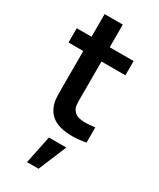

<svg xmlns="http://www.w3.org/2000/svg" viewBox="-238 -761 909 1101"><g transform="rotate(30 216.5 -211.0)"><path d="M128.7 -66.3Q114.1 -93.8 110.5 -122.2Q107 -150.6 107.8 -197.2V-220.7V-690H228.2V-227.3V-212.1Q227.7 -179.6 229.4 -161.2Q231.2 -142.8 239.2 -130.3Q255.8 -102.8 292.2 -97.6Q328.5 -92.3 386.5 -100.8V0Q298 17 228.1 2.5Q158.2 -12.1 128.7 -66.3ZM10 -540H386.5V-445.5H10ZM146.8 267.5H223.1L300.2 82.5H185.2Z"/></g></svg>

Font: Tap Sans
Style: Regular
Weight: 400
Designer: Tap Payments
Foundry: Tap Payments
Version: Version 1.001;Glyphs 3.1.2 (3151)